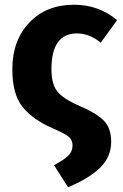

<svg xmlns="http://www.w3.org/2000/svg" viewBox="-20 -568 518 810"><path d="M292 -548Q397 -548 474 -483L405 -388Q357 -427 305 -427Q197 -427 197 -276Q197 -214 221.5 -182.5Q246 -151 318 -120Q386 -91 417.5 -59.5Q449 -28 449 30Q449 92 405 137Q361 182 267 222L208 129Q249 107 267.5 89Q286 71 286 46Q286 23 270.5 9.5Q255 -4 206 -25Q118 -63 75 -117Q32 -171 32 -276Q32 -397 103.5 -472.5Q175 -548 292 -548Z"/></svg>

Font: Fira Sans
Style: Bold
Weight: 700
Designer: bBox Type GmbH & Carrois Corporate GbR & Edenspiekermann AG
Foundry: bBox Type GmbH & Carrois Corporate GbR & Edenspiekermann AG
Version: Version 4.301;PS 004.301;hotconv 1.0.88;makeotf.lib2.5.64775